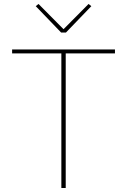

<svg xmlns="http://www.w3.org/2000/svg" viewBox="-20 -947 640 967"><path d="M311 -678V0H289V-678H41V-698H559V-678ZM288 -783 160 -916 174 -927 300 -800 426 -927 440 -916 312 -783Z"/></svg>

Font: IBM Plex Mono Thin
Style: Regular
Weight: 100
Monospace: yes
Designer: Mike Abbink, Paul van der Laan, Pieter van Rosmalen
Foundry: Bold Monday
Version: Version 2.3